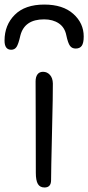

<svg xmlns="http://www.w3.org/2000/svg" viewBox="-57 -811 387 842"><path d="M137.2 -791Q218.8 -791 264.4 -750.2Q310.1 -709.5 310.1 -650.9Q310.1 -622.1 301.5 -610.1Q293 -598.1 274.9 -598.1Q258.8 -598.1 250 -609.9Q241.2 -621.6 233.9 -655.8Q227.1 -690.9 200.9 -708.5Q174.8 -726.1 136.2 -726.1Q50.3 -726.1 32.2 -654.8Q23.9 -617.7 15.6 -605.2Q7.3 -592.8 -7.8 -592.8Q-37.1 -592.8 -37.1 -632.8Q-37.1 -701.2 7.8 -746.1Q52.7 -791 137.2 -791ZM138.2 11.2Q118.2 11.2 109.1 -4.2Q100.1 -19.5 100.1 -53.2Q100.1 -178.2 99.6 -295.2Q99.1 -412.1 99.1 -454.1Q99.1 -473.6 107.4 -484.9Q115.7 -496.1 131.8 -496.1Q149.9 -496.1 162.1 -482.4Q174.3 -468.8 174.8 -444.8Q175.3 -403.3 171.1 -230.7Q167 -58.1 167 -21Q167 11.2 138.2 11.2Z"/></svg>

Font: Shantell Sans Normal
Style: Regular
Weight: 300
Designer: Stephen Nixon, Anya Danilova, Shantell Martin
Foundry: Arrow Type
Version: Version 1.006;[559af2be0]